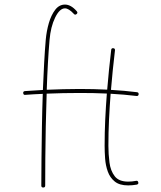

<svg xmlns="http://www.w3.org/2000/svg" viewBox="-20 -814 707 844"><path d="M330.1 -422.9Q392.6 -422.9 451.2 -419.9Q454.6 -463.9 459.2 -507.6Q463.9 -551.3 468.8 -594.7Q469.7 -603 478 -602.1Q486.3 -601.1 485.4 -592.8Q480.5 -549.3 475.8 -505.9Q471.2 -462.4 467.8 -418.9Q528.3 -415.5 582 -408.7Q590.3 -407.7 589.4 -399.4Q588.4 -391.1 580.1 -392.1Q552.7 -395.5 524.2 -397.9Q495.6 -400.4 466.3 -401.9Q461.9 -345.2 459.2 -288.1Q456.5 -231 456.5 -173.3Q456.5 -136.2 461.2 -99.9Q465.8 -63.5 484.1 -39.6Q502.4 -15.6 543.5 -15.6Q560.5 -15.6 578.1 -19Q585.9 -21 587.9 -12.2Q589.8 -4.4 581.1 -2.4Q562 1 543.5 1Q505.4 1 484.4 -16.1Q463.4 -33.2 453.9 -59.8Q444.3 -86.4 442.1 -116.7Q439.9 -147 439.9 -173.3Q439.9 -231.4 442.6 -288.6Q445.3 -345.7 449.7 -402.8Q419.9 -404.3 390.1 -404.8Q360.4 -405.3 330.1 -405.3Q257.3 -405.3 185.1 -402.3Q182.6 -331.1 181.2 -258.1Q179.7 -185.1 179.2 -118.2Q178.7 -51.3 178.7 2Q178.7 10.3 169.9 10.3Q161.6 10.3 161.6 2Q161.6 -50.8 162.4 -117.7Q163.1 -184.6 164.3 -257.3Q165.5 -330.1 168 -401.4Q128.9 -399.9 90.8 -397Q83 -396 82 -404.8Q81.1 -412.6 89.8 -413.6Q130.4 -416.5 168.5 -418.5Q170.9 -480.5 174.1 -537.4Q177.2 -594.2 181.2 -640.1Q184.6 -677.7 194.8 -712.9Q205.1 -748 222.7 -771Q240.2 -793.9 265.6 -793.9Q292 -793.9 317.4 -764.6Q323.2 -757.8 316.9 -752.4Q310.1 -746.6 304.7 -752.9Q282.2 -777.3 265.6 -777.3Q242.2 -777.3 222.4 -736.8Q202.6 -696.3 197.8 -638.2Q193.8 -593.3 190.7 -536.9Q187.5 -480.5 185.5 -419.4Q221.2 -420.9 257.3 -421.9Q293.5 -422.9 330.1 -422.9Z"/></svg>

Font: Mikhak Thin
Style: Regular
Weight: 100
Designer: Amin Abedi
Version: Version 3.3